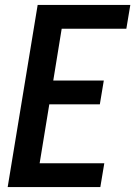

<svg xmlns="http://www.w3.org/2000/svg" viewBox="-20 -755 546 775"><path d="M11 0 132 -735H506L490 -639H229L195 -430H399L383 -334H179L140 -96H401L385 0Z"/></svg>

Font: Iosevka Web
Style: Bold Italic
Weight: 700
Italic angle: -9°
Monospace: yes
Designer: Belleve Invis
Foundry: Belleve Invis
Version: Version 28.0.3; ttfautohint (v1.8.3)